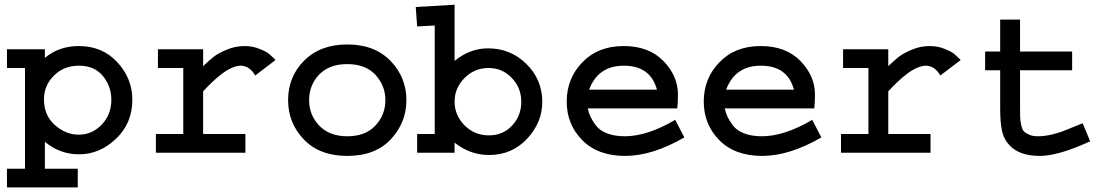

<svg xmlns="http://www.w3.org/2000/svg" viewBox="-20 -653 4728 821"><path d="M9.8 -442.4H171.9V-405.3Q231.4 -456.1 317.4 -456.1Q418 -456.1 481.9 -386.7Q545.9 -317.4 545.9 -226.6Q545.9 -126 476.1 -59.6Q406.2 6.8 318.4 6.8Q235.4 6.8 171.9 -46.9V68.4H312.5V148.4H9.8V68.4H86.9V-362.3H9.8ZM168 -228.5Q168 -159.2 214.8 -118.2Q261.7 -77.1 316.4 -77.1Q374 -77.1 415 -120.1Q456.1 -163.1 456.1 -226.6Q456.1 -284.2 419.9 -328.1Q383.8 -372.1 317.4 -372.1Q252.9 -372.1 210.4 -329.6Q168 -287.1 168 -228.5Z M655.3 -442.4H848.6V-370.1Q876 -396.5 895 -411.1Q914.1 -425.8 950.2 -440.9Q986.3 -456.1 1025.4 -456.1Q1059.6 -456.1 1088.9 -444.3Q1118.2 -432.6 1129.9 -422.9Q1141.6 -413.1 1158.2 -396.5L1071.3 -330.1Q1046.9 -372.1 1008.8 -372.1Q997.1 -372.1 983.9 -367.7Q970.7 -363.3 958 -356.4Q945.3 -349.6 932.1 -339.8Q918.9 -330.1 908.2 -320.8Q897.5 -311.5 886.2 -300.8Q875 -290 868.2 -283.2Q861.3 -276.4 855.5 -269.5L848.6 -262.7V-80.1H1029.3V0H646.5V-80.1H763.7V-362.3H655.3Z M1211.9 -224.6Q1211.9 -325.2 1280.8 -394Q1349.6 -462.9 1464.8 -462.9Q1582 -462.9 1649.9 -392.6Q1717.8 -322.3 1717.8 -224.6Q1717.8 -128.9 1651.4 -57.6Q1585 13.7 1464.8 13.7Q1346.7 13.7 1279.3 -56.6Q1211.9 -127 1211.9 -224.6ZM1301.8 -224.6Q1301.8 -161.1 1345.2 -115.7Q1388.7 -70.3 1464.8 -70.3Q1543 -70.3 1585.4 -116.2Q1627.9 -162.1 1627.9 -224.6Q1627.9 -287.1 1585.4 -333Q1543 -378.9 1464.8 -378.9Q1387.7 -378.9 1344.7 -334Q1301.8 -289.1 1301.8 -224.6Z M1757.8 -623 1923.8 -632.8V-392.6Q1989.3 -446.3 2067.4 -446.3Q2163.1 -446.3 2231 -379.4Q2298.8 -312.5 2298.8 -217.8Q2298.8 -128.9 2233.9 -59.6Q2168.9 9.8 2071.3 9.8Q1990.2 9.8 1923.8 -43V0H1763.7V-80.1H1838.9V-543.9L1763.7 -540ZM1923.8 -218.8Q1923.8 -160.2 1966.3 -117.2Q2008.8 -74.2 2070.3 -74.2Q2130.9 -74.2 2169.9 -116.2Q2209 -158.2 2209 -217.8Q2209 -277.3 2168.5 -319.8Q2127.9 -362.3 2069.3 -362.3Q2008.8 -362.3 1966.3 -319.3Q1923.8 -276.4 1923.8 -218.8Z M2867.2 -140.6 2906.2 -65.4Q2769.5 13.7 2653.3 13.7Q2536.1 13.7 2469.7 -53.7Q2403.3 -121.1 2403.3 -218.8Q2403.3 -317.4 2470.2 -386.7Q2537.1 -456.1 2646.5 -456.1Q2754.9 -456.1 2816.9 -392.1Q2878.9 -328.1 2878.9 -249Q2878.9 -215.8 2876 -189.5H2493.2Q2498 -168.9 2504.4 -154.8Q2510.7 -140.6 2526.9 -118.2Q2543 -95.7 2575.2 -83Q2607.4 -70.3 2651.4 -70.3Q2748 -70.3 2867.2 -140.6ZM2499 -269.5H2789.1Q2761.7 -372.1 2647.5 -372.1Q2537.1 -372.1 2499 -269.5Z M3453.1 -140.6 3492.2 -65.4Q3355.5 13.7 3239.3 13.7Q3122.1 13.7 3055.7 -53.7Q2989.3 -121.1 2989.3 -218.8Q2989.3 -317.4 3056.2 -386.7Q3123 -456.1 3232.4 -456.1Q3340.8 -456.1 3402.8 -392.1Q3464.8 -328.1 3464.8 -249Q3464.8 -215.8 3461.9 -189.5H3079.1Q3084 -168.9 3090.3 -154.8Q3096.7 -140.6 3112.8 -118.2Q3128.9 -95.7 3161.1 -83Q3193.4 -70.3 3237.3 -70.3Q3334 -70.3 3453.1 -140.6ZM3085 -269.5H3375Q3347.7 -372.1 3233.4 -372.1Q3123 -372.1 3085 -269.5Z M3585 -442.4H3778.3V-370.1Q3805.7 -396.5 3824.7 -411.1Q3843.8 -425.8 3879.9 -440.9Q3916 -456.1 3955.1 -456.1Q3989.3 -456.1 4018.6 -444.3Q4047.9 -432.6 4059.6 -422.9Q4071.3 -413.1 4087.9 -396.5L4001 -330.1Q3976.6 -372.1 3938.5 -372.1Q3926.8 -372.1 3913.6 -367.7Q3900.4 -363.3 3887.7 -356.4Q3875 -349.6 3861.8 -339.8Q3848.6 -330.1 3837.9 -320.8Q3827.1 -311.5 3815.9 -300.8Q3804.7 -290 3797.9 -283.2Q3791 -276.4 3785.2 -269.5L3778.3 -262.7V-80.1H3959V0H3576.2V-80.1H3693.4V-362.3H3585Z M4256.8 -569.3H4341.8V-432.6H4564.5V-352.5H4341.8V-188.5Q4341.8 -161.1 4342.3 -149.4Q4342.8 -137.7 4346.7 -118.7Q4350.6 -99.6 4357.9 -91.8Q4365.2 -84 4380.4 -77.1Q4395.5 -70.3 4418 -70.3Q4445.3 -70.3 4474.6 -77.1Q4503.9 -84 4522 -90.8Q4540 -97.7 4578.1 -113.3L4609.4 -126L4641.6 -48.8Q4505.9 13.7 4425.8 13.7Q4340.8 13.7 4297.9 -30.3Q4271.5 -58.6 4264.2 -95.2Q4256.8 -131.8 4256.8 -188.5V-352.5H4192.4V-432.6H4256.8Z"/></svg>

Font: Thabit-Bold
Style: Bold
Weight: 700
Designer: Regenerated by Nadim Shaikli
Foundry: MAK Alagha
Version: 0.01